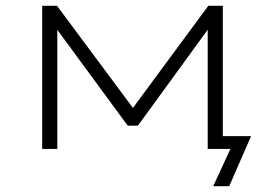

<svg xmlns="http://www.w3.org/2000/svg" viewBox="-20 -512 917 660"><path d="M713 128 772 0H694V-44H843L768 128ZM125 0V-492H176L437 -141L696 -492H746V0H694V-414H697L454 -80H419L173 -415H177V0Z"/></svg>

Font: Nunito Sans 7pt Expanded ExtraLight
Style: Regular
Weight: 250
Width: 7
Designer: Vernon Adams
Foundry: Vernon Adams
Version: Version 3.101;gftools[0.9.27]